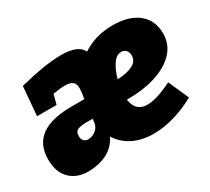

<svg xmlns="http://www.w3.org/2000/svg" viewBox="-115 -747 1044 955"><g transform="rotate(-30 406.5 -270.0)"><path d="M492 -199Q502 -126 569 -126Q623 -126 713 -171L765 -54Q706 -21 644 -3Q582 15 524 15Q457 15 406.5 -10.5Q356 -36 328 -82Q301 -30 253.5 -7.5Q206 15 148 15Q84 15 44 -24Q4 -63 4 -137Q4 -307 237 -307H310Q317 -345 317 -366Q317 -393 302.5 -403.5Q288 -414 259 -414Q233 -414 191 -407L176 -351H64L78 -517Q230 -555 319 -555Q417 -555 440 -505Q515 -555 615 -555Q708 -555 760.5 -512.5Q813 -470 813 -395Q813 -330 769 -285.5Q725 -241 652.5 -219.5Q580 -198 492 -199ZM503 -310Q555 -311 589 -327.5Q623 -344 623 -378Q623 -395 613.5 -407Q604 -419 586 -419Q558 -419 537 -388Q516 -357 503 -310ZM297 -202H262Q231 -202 212.5 -195Q194 -188 194 -161Q194 -143 203.5 -133.5Q213 -124 228 -124Q252 -124 274 -142Q296 -160 297 -202Z"/></g></svg>

Font: Bitter Pro Black
Style: Italic
Weight: 900
Italic angle: -9°
Designer: Sol Matas, and Bitter project Authors
Foundry: Sol Matas
Version: Version 1.010